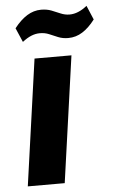

<svg xmlns="http://www.w3.org/2000/svg" viewBox="-53 -782 481 818"><g transform="rotate(-5 187.0 -372.5)"><path d="M266.3 -540 190.3 0H32.4L108.4 -540ZM39.1 -675.5Q65.7 -709.7 94.1 -727.3Q122.4 -744.9 154.2 -744.9Q178.7 -744.9 198.1 -737.4Q217.4 -729.9 235.7 -721.9Q254 -713.9 274.1 -713.9Q292.2 -713.9 310.8 -721.5Q329.4 -729 348.5 -744.5L374.1 -684Q348.6 -650.3 320.5 -632.5Q292.4 -614.6 259.6 -614.6Q235.5 -614.6 216.2 -622.6Q196.9 -630.6 179.3 -638.1Q161.7 -645.6 140.1 -645.6Q121.6 -645.6 103.2 -638Q84.9 -630.5 65.3 -615Z"/></g></svg>

Font: Pathway Extreme 8pt Thin
Style: Italic
Weight: 100
Italic angle: -8°
Designer: Eduardo Rodriguez Tunni
Foundry: Eduardo Rodriguez Tunni
Version: Version 1.000